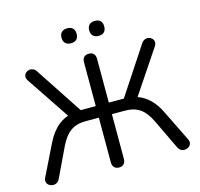

<svg xmlns="http://www.w3.org/2000/svg" viewBox="-125 -1031 1220 1172"><g transform="rotate(-15 485.0 -444.5)"><path d="M486 7Q466 7 455.2 -4.8Q444.5 -16.5 444.5 -37V-319H359.5Q303.5 -319 265.8 -292.5Q228 -266 199.5 -206.5L111 -21Q103.5 -5.5 91.2 0.8Q79 7 66 5.8Q53 4.5 42.8 -3Q32.5 -10.5 29.2 -23.5Q26 -36.5 34.5 -52.5L129 -245Q160.5 -309.5 205 -345.5Q249.5 -381.5 309.5 -388.5L278 -361.5L84.5 -650.5Q75 -665 76.2 -677.5Q77.5 -690 86 -698.8Q94.5 -707.5 106.8 -710.2Q119 -713 131.8 -708.2Q144.5 -703.5 153.5 -689.5L360 -376L337.5 -392H444.5V-668.5Q444.5 -690 455.2 -701Q466 -712 486 -712Q505.5 -712 516.2 -701Q527 -690 527 -668.5V-392H635.5L611.5 -376L818 -689.5Q827.5 -703.5 840 -708.2Q852.5 -713 864.8 -710.2Q877 -707.5 885.5 -698.8Q894 -690 895.2 -677.5Q896.5 -665 887 -650.5L693.5 -361.5L662 -388.5Q702.5 -384 735 -366.2Q767.5 -348.5 794 -318.2Q820.5 -288 841 -245L935.5 -52.5Q944 -36.5 940.8 -23.5Q937.5 -10.5 927.2 -3Q917 4.5 904 5.8Q891 7 878.8 0.8Q866.5 -5.5 859 -21L770.5 -206.5Q741.5 -267.5 704 -293.2Q666.5 -319 612 -319H527V-37Q527 -16.5 516.2 -4.8Q505.5 7 486 7ZM573.5 -801.5Q550.5 -801.5 538 -813.8Q525.5 -826 525.5 -848.9Q525.5 -871.7 538 -883.9Q550.5 -896 573.4 -896Q596.2 -896 608.4 -883.9Q620.5 -871.7 620.5 -848.9Q620.5 -826 608.4 -813.8Q596.3 -801.5 573.5 -801.5ZM398.5 -801.5Q375.9 -801.5 363.2 -813.8Q350.5 -826 350.5 -848.9Q350.5 -871.7 363.2 -883.9Q375.9 -896 398.5 -896Q421.5 -896 433.8 -883.9Q446 -871.7 446 -848.9Q446 -826 433.8 -813.8Q421.5 -801.5 398.5 -801.5Z"/></g></svg>

Font: Nunito ExtraLight
Style: Regular
Weight: 200
Designer: Vernon Adams
Foundry: Vernon Adams
Version: Version 3.602;April 4, 2023;FontCreator 14.0.0.2856 64-bit